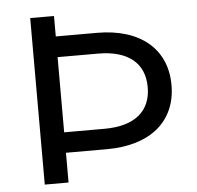

<svg xmlns="http://www.w3.org/2000/svg" viewBox="-51 -752 824 804"><g transform="rotate(-5 361.0 -350.0)"><path d="M378 -614H205V-700H105V0H205V-125H378C560 -125 670 -217 670 -369C670 -521 560 -614 378 -614ZM375 -211H205V-527H375C503 -527 570 -469 570 -369C570 -269 503 -211 375 -211Z"/></g></svg>

Font: AWKNG-Font Medium
Style: Regular
Weight: 500
Designer: Awakening Church
Foundry: Awakening Church
Version: Version 1.700;PS 001.700;hotconv 1.0.88;makeotf.lib2.5.64775